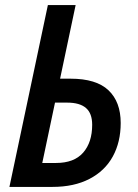

<svg xmlns="http://www.w3.org/2000/svg" viewBox="-20 -734 541 754"><path d="M168 -714H277L216 -425H257Q358 -425 406 -379.5Q454 -334 454 -251Q454 -176 423 -119.5Q392 -63 331.5 -31.5Q271 0 186 0H17ZM200 -94Q271 -94 306.5 -134.5Q342 -175 342 -244Q342 -289 317.5 -310Q293 -331 244 -331H196L146 -94Z"/></svg>

Font: Noto Sans UI NarrowMedium
Style: Italic
Weight: 500
Width: 4
Italic angle: -12°
Designer: Monotype Design Team
Foundry: Monotype Imaging Inc.
Version: Version 1.001